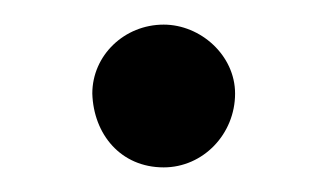

<svg xmlns="http://www.w3.org/2000/svg" viewBox="-20 -126 266 156"><path d="M113 10C145 10 171 -17 171 -50C171 -81 143 -106 113 -106C81 -106 55 -81 55 -50C56 -17 78 10 113 10Z"/></svg>

Font: All Genders v4
Style: Regular
Weight: 400
Designer: Rassam Alawdi
Foundry: Rassam Art
Version: Version 3.100;FEAKit 1.0